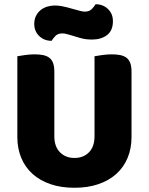

<svg xmlns="http://www.w3.org/2000/svg" viewBox="-20 -872 704 908"><path d="M602 -224Q602 -170 583.5 -125.5Q565 -81 530 -49.5Q495 -18 445 -1Q395 16 332 16Q269 16 219 -1Q169 -18 134 -49.5Q99 -81 80.5 -125.5Q62 -170 62 -224V-606Q73 -608 97 -611.5Q121 -615 143 -615Q166 -615 183.5 -611.5Q201 -608 213 -599Q225 -590 231 -574Q237 -558 237 -532V-227Q237 -179 263.5 -152Q290 -125 332 -125Q375 -125 401 -152Q427 -179 427 -227V-606Q438 -608 462 -611.5Q486 -615 508 -615Q531 -615 548.5 -611.5Q566 -608 578 -599Q590 -590 596 -574Q602 -558 602 -532ZM331 -828Q349 -823 361 -820Q373 -817 381 -817Q403 -817 415 -830Q427 -843 432 -852Q467 -852 490.5 -829.5Q514 -807 514 -772Q514 -727 486 -706Q458 -685 416 -685Q402 -685 388 -686.5Q374 -688 357 -693L317 -705Q303 -709 293.5 -711.5Q284 -714 275 -714Q253 -714 241.5 -701.5Q230 -689 224 -679Q189 -679 165.5 -701.5Q142 -724 142 -759Q142 -781 150.5 -797.5Q159 -814 173 -825Q187 -836 204.5 -841Q222 -846 240 -846Q253 -846 271.5 -843Q290 -840 331 -828Z"/></svg>

Font: Baloo Tamma
Style: Regular
Weight: 400
Designer: Divya Kowshik and Ek Type
Foundry: Ek Type
Version: Version 1.443;PS 1.000;hotconv 16.6.51;makeotf.lib2.5.65220;